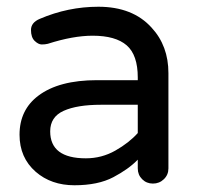

<svg xmlns="http://www.w3.org/2000/svg" viewBox="-20 -540 595 570"><path d="M98 -484Q182 -520 272 -520Q374 -520 430 -458Q480 -404 480 -323V-40Q480 -21 466.5 -8Q453 5 434 5Q415 5 402 -8Q389 -21 389 -40V-66Q362 -38 316.5 -14Q271 10 201 10Q132 10 86 -30Q38 -72 38 -140Q38 -214 94 -256Q155 -302 268 -302H389V-310Q389 -377 356 -405.5Q323 -434 255 -434Q197 -434 122 -410Q114 -408 104 -408Q94 -408 83 -418.5Q72 -429 72 -451Q72 -473 98 -484ZM129 -150Q129 -70 235 -70Q282 -70 322.5 -93Q363 -116 389 -145V-229H280Q209 -229 169 -211Q129 -193 129 -150Z"/></svg>

Font: Varela Round
Style: Regular
Weight: 400
Designer: Joe Prince
Foundry: Joe Prince
Version: Version 1.000